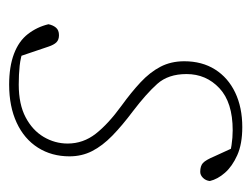

<svg xmlns="http://www.w3.org/2000/svg" viewBox="-85 -453 550 420"><g transform="rotate(90 190.0 -243.0)"><path d="M165 12Q126 12 98 1.5Q70 -9 54.5 -29Q39 -49 33 -74Q35 -84 40.5 -90.5Q46 -97 57 -97Q67 -97 72.5 -91.5Q78 -86 82 -74L105 -6L86 -20Q105 -13 124 -11Q143 -9 165 -9Q208 -9 236.5 -24Q265 -39 279.5 -63.5Q294 -88 294 -116Q294 -150 272.5 -177.5Q251 -205 211 -234Q182 -255 160 -275.5Q138 -296 126 -319Q114 -342 114 -371Q114 -410 132 -438.5Q150 -467 182.5 -482.5Q215 -498 258 -498Q295 -498 319.5 -487Q344 -476 358 -460Q372 -444 376 -427Q375 -418 369 -412Q363 -406 356 -406Q343 -406 336.5 -412Q330 -418 322 -437L300 -485L329 -468Q314 -472 297.5 -474.5Q281 -477 265 -477Q204 -477 173 -448Q142 -419 142 -376Q142 -336 163.5 -312Q185 -288 223 -259Q255 -235 277 -213.5Q299 -192 310.5 -169.5Q322 -147 322 -120Q322 -81 303 -51Q284 -21 248.5 -4.5Q213 12 165 12Z"/></g></svg>

Font: Source Serif 4 ExtraLight
Style: Italic
Weight: 250
Italic angle: -12°
Designer: Frank Grießhammer
Foundry: Adobe Systems Incorporated
Version: Version 4.004;hotconv 1.0.116;makeotfexe 2.5.65601